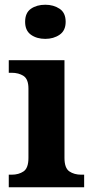

<svg xmlns="http://www.w3.org/2000/svg" viewBox="-20 -790 392 810"><path d="M171 -626Q135 -626 110.5 -643.5Q86 -661 86 -698Q86 -736 110.5 -753Q135 -770 171 -770Q206 -770 231.5 -753Q257 -736 257 -698Q257 -661 231.5 -643.5Q206 -626 171 -626ZM17 0V-53H29Q59 -53 79.5 -67Q100 -81 100 -124V-416Q100 -456 79.5 -469.5Q59 -483 29 -483H17V-536H252V-124Q252 -81 272.5 -67Q293 -53 323 -53H335V0Z"/></svg>

Font: Noto Serif Myanmar
Style: Bold
Weight: 700
Designer: Ben Mitchell and the Monotype Design Team
Foundry: Monotype Imaging Inc.
Version: Version 2.106; ttfautohint (v1.8.4.7-5d5b)